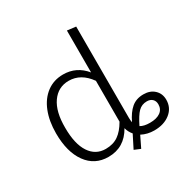

<svg xmlns="http://www.w3.org/2000/svg" viewBox="-181 -895 1077 1111"><g transform="rotate(-30 357.0 -339.0)"><path d="M714 -109Q714 -55 672.5 -22Q631 11 566 11Q520 11 482 -9L446 65L405 48L448 -37Q429 -59 422 -87Q367 11 260 11Q169 11 116.5 -61.5Q64 -134 64 -259Q64 -340 88.5 -402Q113 -464 159.5 -499Q206 -534 269 -534Q358 -534 416 -463V-743L474 -736V-127Q474 -110 477 -95Q502 -148 534 -175Q566 -202 614 -202Q659 -202 686.5 -176Q714 -150 714 -109ZM416 -134V-407Q360 -486 279 -486Q208 -486 166.5 -427Q125 -368 126 -260Q126 -152 164 -94.5Q202 -37 269 -37Q319 -37 353.5 -61Q388 -85 416 -134ZM661 -109Q661 -131 647.5 -144Q634 -157 611 -157Q577 -157 554 -134Q531 -111 503 -54Q526 -40 566 -40Q611 -40 636 -58Q661 -76 661 -109Z"/></g></svg>

Font: Fira Sans Light
Style: Regular
Weight: 300
Designer: bBox Type GmbH & Carrois Corporate GbR & Edenspiekermann AG
Foundry: bBox Type GmbH & Carrois Corporate GbR & Edenspiekermann AG
Version: Version 4.301